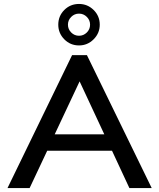

<svg xmlns="http://www.w3.org/2000/svg" viewBox="-20 -952 805 972"><path d="M635 0 547 -189H219L130 0H18L345 -673H420L748 0ZM508 -272 383 -540 257 -272ZM275 -827Q275 -871 305.5 -901.5Q336 -932 380 -932Q423 -932 454 -901.5Q485 -871 485 -827Q485 -784 454 -753Q423 -722 380 -722Q336 -722 305.5 -753Q275 -784 275 -827ZM436 -827Q436 -850 419.5 -866.5Q403 -883 380 -883Q357 -883 340.5 -866.5Q324 -850 324 -827Q324 -804 340.5 -787.5Q357 -771 380 -771Q403 -771 419.5 -787.5Q436 -804 436 -827Z"/></svg>

Font: Madhuban
Style: Regular
Weight: 400
Designer: jaikishan Patel
Foundry: MagicType
Version: Version 1.000